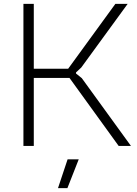

<svg xmlns="http://www.w3.org/2000/svg" viewBox="-20 -760 714 1000"><path d="M332 70H390L331 220H282ZM102 -740H156V-402H335L581 -740H645L403 -408L376 -383V-377L406 -353L662 0H598L342 -354H156V0H102Z"/></svg>

Font: Encode Sans Wide
Style: ExtraLight
Weight: 200
Designer: Pablo Impallari, Andres Torresi
Foundry: Pablo Impallari, Andres Torresi
Version: Version 1.000; ttfautohint (v1.00) -l 8 -r 50 -G 200 -x 14 -